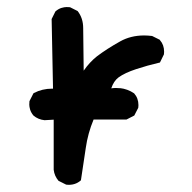

<svg xmlns="http://www.w3.org/2000/svg" viewBox="-20 -514 540 541"><path d="M74.2 -188.5Q67.4 -196.8 64.9 -205.1Q62.5 -213.4 62.5 -219Q62.5 -224.6 63 -229L74.2 -251L75.7 -252Q99.1 -264.2 127 -264.2Q127.9 -264.2 129.4 -264.2L125.5 -460.4L136.2 -481.9Q145 -489.3 153.3 -491.7Q161.6 -494.1 167.2 -494.1Q172.9 -494.1 177.2 -493.7L198.7 -482.9Q214.4 -462.9 214.4 -434.6L215.8 -314.9Q232.4 -338.9 253.4 -355.5Q281.2 -376.5 318.8 -397.5Q348.6 -414.1 386.2 -414.1Q396.5 -414.1 408.7 -412.6L430.2 -401.9L430.7 -400.9Q442.4 -387.7 442.4 -368.2Q442.4 -365.2 441.9 -360.8L430.7 -337.9Q395 -329.6 363.3 -319.1Q331.5 -308.6 314 -295.9Q300.3 -285.6 293.5 -265.1Q300.3 -266.1 306.2 -266.1Q312 -266.1 320.1 -265.4Q328.1 -264.6 338.4 -261Q348.6 -257.3 357.9 -251Q370.1 -237.3 370.1 -217.8Q370.1 -214.8 369.6 -210.4L358.4 -188.5L336.4 -177.2H243.7Q227.5 -138.2 221.7 -97.2L208 -5.9Q201.7 -0.5 195.3 2.4Q185.5 6.8 173.8 6.8Q170.9 6.8 166.5 6.3L145 -4.4Q133.3 -18.1 131.3 -35.6V-36.1V-176.8L105.5 -175.3Q87.4 -177.2 74.2 -188.5Z"/></svg>

Font: Bakudai
Style: Medium
Weight: 500
Version: Version 1.48